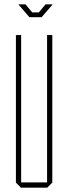

<svg xmlns="http://www.w3.org/2000/svg" viewBox="-20 -861 313 881"><path d="M196 0V-700H220V-23L197 0ZM76 0 53 -23V-24H196V0ZM53 -24V-700H77V-24ZM115 -782 96 -804H190L171 -782ZM96 -804 65 -840V-841H97L128 -804ZM158 -804 189 -841H221V-840L190 -804Z"/></svg>

Font: Foldit Thin
Style: Regular
Weight: 100
Designer: Sophia Tai
Foundry: Sophia Tai
Version: Version 1.003